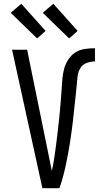

<svg xmlns="http://www.w3.org/2000/svg" viewBox="-20 -999 540 1019"><path d="M295 0H205L44 -735H124L224 -245Q232 -207 239.5 -168.5Q247 -130 255 -92Q261 -118 265.5 -145Q270 -172 273.5 -199Q277 -226 280.5 -253Q284 -280 287 -307Q290 -334 293 -361Q296 -388 298.5 -415.5Q301 -443 303 -470Q305 -497 307 -524Q309 -551 311 -578.5Q313 -606 320 -632.5Q327 -659 342 -682.5Q357 -706 379.5 -720.5Q402 -735 429.5 -739Q457 -743 484 -743V-673Q461 -673 439 -664.5Q417 -656 405.5 -636Q394 -616 391.5 -592.5Q389 -569 387 -546Q385 -523 382.5 -500Q380 -477 377.5 -454Q375 -431 372.5 -408Q370 -385 367.5 -362Q365 -339 362 -316Q359 -293 355.5 -270Q352 -247 348.5 -224.5Q345 -202 340.5 -179Q336 -156 331.5 -133.5Q327 -111 321.5 -88.5Q316 -66 309.5 -43.5Q303 -21 295 0ZM347 -795 207 -931 263 -979 392 -835ZM177 -795 37 -931 93 -979 222 -835Z"/></svg>

Font: Iosevka Fixed
Style: Regular
Weight: 400
Monospace: yes
Designer: Belleve Invis
Foundry: Belleve Invis
Version: Version 33.2.4